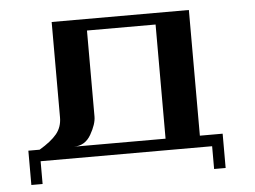

<svg xmlns="http://www.w3.org/2000/svg" viewBox="-45 -557 924 697"><g transform="rotate(-5 416.5 -208.5)"><path d="M83 -42Q126 -67.4 146.5 -92.3Q167 -117.2 167 -152.3V-500H667V-42H750V83H708V0H83V83H42V-42ZM208 -42H542V-458H292V-144.5Q292 -117.2 270.5 -79.6Q249 -42 208 -42Z"/></g></svg>

Font: okolaks
Style: Bold
Weight: 600
Width: 8
Version: Version 000.6.0